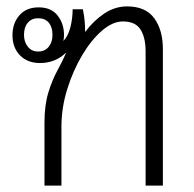

<svg xmlns="http://www.w3.org/2000/svg" viewBox="-20 -580 607 600"><path d="M119 0V-197Q119 -251 131 -290.5Q143 -330 159.5 -360Q176 -390 187 -416Q153 -383 105 -383Q66 -383 42.5 -407Q19 -431 19 -470Q19 -507 40.5 -532Q62 -557 101 -557Q140 -557 160 -531.5Q180 -506 180 -471Q180 -460 178 -452Q193 -467 200 -495Q207 -523 207 -551H239Q243 -531 244.5 -515Q246 -499 246 -480Q272 -515 305.5 -537.5Q339 -560 377 -560Q435 -560 462 -523Q489 -486 489 -427V0H435V-419Q435 -463 419 -488Q403 -513 364 -513Q332 -513 298.5 -484Q265 -455 236.5 -407Q208 -359 190 -301Q172 -243 172 -184V0ZM99 -419Q120 -419 132 -433.5Q144 -448 144 -471Q144 -495 132.5 -509Q121 -523 99 -523Q79 -523 67 -509Q55 -495 55 -471Q55 -449 67 -434Q79 -419 99 -419Z"/></svg>

Font: Noto Sans Thai Looped SemiCondensed Light
Style: Regular
Weight: 300
Width: 4
Designer: Sasikarn Vongin, Ben Mitchell
Foundry: The Fontpad Ltd
Version: Version 1.001; ttfautohint (v1.8.4.7-5d5b)